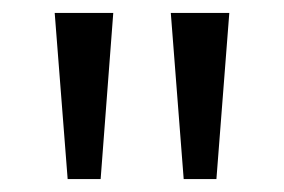

<svg xmlns="http://www.w3.org/2000/svg" viewBox="-20 -734 441 298"><path d="M155.8 -713.9 136.2 -456.1H85L64.9 -713.9ZM335.9 -713.9 315.9 -456.1H265.1L245.1 -713.9Z"/></svg>

Font: f3_58770 
Style: Regular
Weight: 400
Foundry: Ascender Corporation
Version: Version 1.10